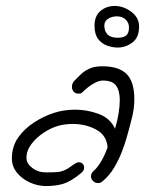

<svg xmlns="http://www.w3.org/2000/svg" viewBox="-20 -648 492 646"><path d="M135 -22Q107 -22 80.5 -34Q54 -46 37 -67Q20 -88 20 -115Q20 -155 41 -185Q62 -215 94.5 -236Q127 -257 161 -268Q194 -279 233 -279Q274 -279 312.5 -264.5Q351 -250 367 -215Q375 -241 379 -266.5Q383 -292 383 -311Q383 -343 370.5 -360Q358 -377 326 -377Q313 -377 296 -367.5Q279 -358 263 -343Q257 -337 254.5 -335Q252 -333 243 -333Q233 -333 227.5 -340Q222 -347 222 -356Q222 -368 231 -377Q240 -386 251 -397Q262 -408 279.5 -416.5Q297 -425 324 -425Q380 -425 406 -399Q432 -373 432 -314Q432 -285 424.5 -254Q417 -223 407 -188Q401 -166 390.5 -138.5Q380 -111 364 -84Q348 -57 325 -38Q318 -32 310 -32Q300 -32 293 -39Q286 -46 286 -55Q286 -64 295 -73Q306 -82 318.5 -102Q331 -122 342 -152Q339 -193 303.5 -212Q268 -231 225 -231Q200 -231 177 -225Q152 -218 127 -201.5Q102 -185 85.5 -163Q69 -141 69 -117Q69 -98 88.5 -83Q108 -68 135 -68Q158 -68 171.5 -69Q185 -70 197.5 -75.5Q210 -81 230 -96Q239 -102 245 -102Q253 -102 258 -97Q263 -92 263 -84Q263 -73 252 -65Q218 -37 192.5 -29.5Q167 -22 135 -22ZM376 -488Q359 -488 340.5 -494.5Q322 -501 310 -517Q298 -533 298 -562Q298 -594 318 -611Q338 -628 366 -628Q395 -628 421.5 -608.5Q448 -589 448 -559Q448 -522 425.5 -505Q403 -488 376 -488ZM376 -521Q396 -521 405 -529Q414 -537 414 -556Q414 -571 403 -582Q392 -593 373 -593Q357 -593 344 -585Q331 -577 331 -562Q331 -543 342 -532Q353 -521 376 -521Z"/></svg>

Font: Grape Nuts
Style: Regular
Weight: 400
Designer: Robert E. Leuschke
Foundry: Robert E. Leuschke
Version: Version 1.010; ttfautohint (v1.8.3)